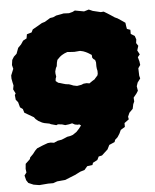

<svg xmlns="http://www.w3.org/2000/svg" viewBox="-52 -668 646 798"><g transform="rotate(-5 271.5 -269.0)"><path d="M80 86 56 82 35 73 27 61 22 41 31 29 29 14 31 -7 50 -25 52 -32 65 -45 75 -58 84 -67 108 -77 130 -85 142 -86 156 -84 172 -91 189 -94 206 -101 213 -104 225 -106 237 -110 253 -121 265 -134 274 -146 267 -151 261 -150 249 -152 238 -158 225 -155 209 -153 196 -157 179 -159 172 -156 150 -162 144 -165 123 -169 114 -172 99 -180 88 -189 82 -197 58 -211 44 -219 39 -235 28 -243 22 -265 13 -276 11 -296 15 -302 6 -320 9 -336 6 -349 3 -365V-378L14 -405L10 -421L13 -442L21 -455L33 -466L42 -490L55 -503L65 -518L80 -526L83 -543L103 -549L109 -561L132 -574L149 -584L162 -588L185 -602L198 -604L211 -610L233 -614L242 -616L265 -615L280 -619L290 -624L328 -617L348 -623L364 -616L397 -608L409 -609L424 -600L438 -591L453 -581L464 -576L482 -564L495 -555L497 -540L499 -529L513 -524V-507L529 -497L534 -482L532 -467L540 -455L534 -436L543 -419L534 -408L539 -390L541 -375L532 -362L533 -331L536 -319L524 -303L519 -288L522 -269L515 -258L502 -242L503 -226L498 -215L494 -196L479 -181L472 -165L474 -154L455 -140V-124L437 -113L430 -98L421 -84L410 -74L407 -65L384 -55L375 -37L364 -27L350 -14L336 -11L329 3L310 13L307 22L285 25L272 40L255 45L241 52L231 57L211 65L189 74L155 77L138 83H117ZM272 -311 290 -314 300 -318 313 -319 324 -317 337 -326 347 -332 350 -336 360 -347 362 -354V-366L360 -375L359 -385V-402L356 -412L350 -416L345 -422L344 -434L333 -441L328 -444L320 -448L310 -452L297 -455L285 -454L273 -453L256 -454L244 -455L231 -450L220 -444L212 -438L207 -433L200 -426L197 -415L195 -400L191 -393L187 -379V-370L189 -357L186 -349L185 -339L195 -331L203 -329L216 -325L227 -322L238 -321L247 -318L257 -314Z"/></g></svg>

Font: Winky Rough ExtraBold
Style: Italic
Weight: 800
Italic angle: -8.97852°
Designer: Simon Atzbach
Foundry: typofactur
Version: Version 1.206; ttfautohint (v1.8.4.7-5d5b)